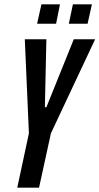

<svg xmlns="http://www.w3.org/2000/svg" viewBox="-20 -870 461 890"><path d="M60 0 114 -252 95 -688H195L188 -373H195L322 -688H421L216 -252L161 0ZM299 -760 318 -850H406L386 -760ZM152 -760 172 -850H258L240 -760Z"/></svg>

Font: Saira UltraCondensed
Style: Bold Italic
Weight: 700
Width: 1
Italic angle: -12°
Designer: Hector Gatti with collaboration of the Omnibus-Type team
Foundry: Omnibus-Type
Version: Version 1.101